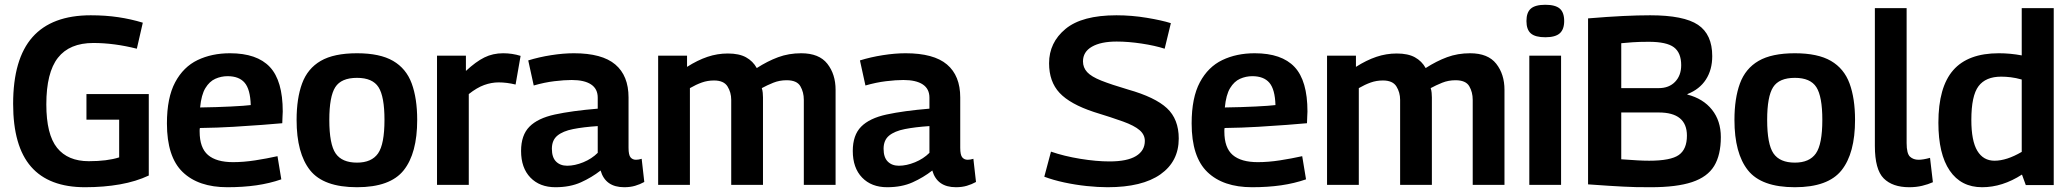

<svg xmlns="http://www.w3.org/2000/svg" viewBox="-20 -774 8672 804"><path d="M35 -339Q35 -527 116 -618.5Q197 -710 360 -710Q422 -710 475.5 -702Q529 -694 578 -679L553 -570Q458 -594 371 -594Q271 -594 222.5 -532Q174 -470 174 -337Q174 -211 219 -155Q264 -99 352 -99Q429 -99 479 -115V-273H342V-380H603V-39Q550 -14 482.5 -2Q415 10 336 10Q185 10 110 -76Q35 -162 35 -339Z M932 10Q811 10 745 -53.5Q679 -117 679 -257Q679 -365 713.5 -429.5Q748 -494 807.5 -522.5Q867 -551 943 -551Q1056 -551 1110 -493.5Q1164 -436 1164 -307Q1164 -299 1163 -285Q1162 -271 1162 -258Q1130 -255 1077 -251Q1024 -247 957.5 -243Q891 -239 817 -238Q816 -234 816 -230.5Q816 -227 816 -223Q816 -155 851 -125Q886 -95 956 -95Q1000 -95 1048.5 -102.5Q1097 -110 1142 -120L1158 -23Q1109 -6 1053.5 2Q998 10 932 10ZM818 -324Q887 -325 947 -328Q1007 -331 1030 -334Q1028 -400 1004.5 -427.5Q981 -455 933 -455Q906 -455 881.5 -444Q857 -433 840 -405Q823 -377 818 -324Z M1222 -272Q1222 -362 1245 -424.5Q1268 -487 1323 -519Q1378 -551 1475 -551Q1571 -551 1626 -519Q1681 -487 1704 -424.5Q1727 -362 1727 -272Q1727 -132 1670.5 -61Q1614 10 1475 10Q1335 10 1278.5 -61Q1222 -132 1222 -272ZM1359 -272Q1359 -170 1385.5 -131.5Q1412 -93 1475 -93Q1536 -93 1563 -131.5Q1590 -170 1590 -272Q1590 -370 1565 -409Q1540 -448 1475 -448Q1409 -448 1384 -409Q1359 -370 1359 -272Z M1931 -541V-477Q1973 -516 2008.5 -533.5Q2044 -551 2087 -551Q2125 -551 2160 -540L2139 -420Q2102 -429 2068 -429Q2038 -429 2007.5 -418Q1977 -407 1943 -380V0H1810V-541Z M2162 -142Q2162 -208 2197 -243.5Q2232 -279 2303.5 -294.5Q2375 -310 2483 -319V-365Q2483 -402 2455 -420.5Q2427 -439 2374 -439Q2343 -439 2301.5 -434Q2260 -429 2215 -416L2192 -521Q2237 -535 2288 -543Q2339 -551 2383 -551Q2501 -551 2556.5 -504Q2612 -457 2612 -366V-155Q2612 -125 2620.5 -115Q2629 -105 2643 -105Q2648 -105 2654.5 -106Q2661 -107 2667 -109L2678 -12Q2660 -2 2639.5 4Q2619 10 2594 10Q2515 10 2495 -60Q2458 -31 2412.5 -10.5Q2367 10 2306 10Q2240 10 2201 -30.5Q2162 -71 2162 -142ZM2291 -151Q2291 -115 2308.5 -97.5Q2326 -80 2355 -80Q2387 -80 2422.5 -94.5Q2458 -109 2483 -134V-246Q2423 -242 2380 -233.5Q2337 -225 2314 -206Q2291 -187 2291 -151Z M2736 0V-541H2857V-494Q2901 -522 2942.5 -536Q2984 -550 3028 -550Q3075 -550 3104 -534Q3133 -518 3149 -489Q3194 -518 3238.5 -534.5Q3283 -551 3335 -551Q3410 -551 3444.5 -507Q3479 -463 3479 -398V0H3346V-356Q3346 -388 3331.5 -413Q3317 -438 3274 -438Q3244 -438 3218 -427.5Q3192 -417 3170 -405Q3173 -396 3174 -385.5Q3175 -375 3175 -366V0H3042V-356Q3042 -387 3026.5 -412Q3011 -437 2970 -437Q2943 -437 2919 -428.5Q2895 -420 2869 -405V0Z M3551 -142Q3551 -208 3586 -243.5Q3621 -279 3692.5 -294.5Q3764 -310 3872 -319V-365Q3872 -402 3844 -420.5Q3816 -439 3763 -439Q3732 -439 3690.5 -434Q3649 -429 3604 -416L3581 -521Q3626 -535 3677 -543Q3728 -551 3772 -551Q3890 -551 3945.5 -504Q4001 -457 4001 -366V-155Q4001 -125 4009.5 -115Q4018 -105 4032 -105Q4037 -105 4043.5 -106Q4050 -107 4056 -109L4067 -12Q4049 -2 4028.5 4Q4008 10 3983 10Q3904 10 3884 -60Q3847 -31 3801.5 -10.5Q3756 10 3695 10Q3629 10 3590 -30.5Q3551 -71 3551 -142ZM3680 -151Q3680 -115 3697.5 -97.5Q3715 -80 3744 -80Q3776 -80 3811.5 -94.5Q3847 -109 3872 -134V-246Q3812 -242 3769 -233.5Q3726 -225 3703 -206Q3680 -187 3680 -151Z M4883 -677 4857 -570Q4817 -583 4761 -591.5Q4705 -600 4656 -600Q4590 -600 4552.5 -578.5Q4515 -557 4515 -517Q4515 -491 4532.5 -472Q4550 -453 4591.5 -436.5Q4633 -420 4704 -399Q4817 -367 4866.5 -321Q4916 -275 4916 -194Q4916 -98 4839.5 -44Q4763 10 4618 10Q4578 10 4530.5 5Q4483 0 4436.5 -10Q4390 -20 4353 -34L4381 -139Q4436 -120 4503.5 -109Q4571 -98 4626 -98Q4700 -98 4737 -120.5Q4774 -143 4774 -184Q4774 -210 4752 -229Q4730 -248 4683 -265Q4636 -282 4561 -305Q4461 -338 4417 -385Q4373 -432 4373 -509Q4373 -596 4442 -653Q4511 -710 4655 -710Q4719 -710 4782 -699.5Q4845 -689 4883 -677Z M5223 10Q5102 10 5036 -53.5Q4970 -117 4970 -257Q4970 -365 5004.5 -429.5Q5039 -494 5098.5 -522.5Q5158 -551 5234 -551Q5347 -551 5401 -493.5Q5455 -436 5455 -307Q5455 -299 5454 -285Q5453 -271 5453 -258Q5421 -255 5368 -251Q5315 -247 5248.5 -243Q5182 -239 5108 -238Q5107 -234 5107 -230.5Q5107 -227 5107 -223Q5107 -155 5142 -125Q5177 -95 5247 -95Q5291 -95 5339.5 -102.5Q5388 -110 5433 -120L5449 -23Q5400 -6 5344.5 2Q5289 10 5223 10ZM5109 -324Q5178 -325 5238 -328Q5298 -331 5321 -334Q5319 -400 5295.5 -427.5Q5272 -455 5224 -455Q5197 -455 5172.5 -444Q5148 -433 5131 -405Q5114 -377 5109 -324Z M5537 0V-541H5658V-494Q5702 -522 5743.5 -536Q5785 -550 5829 -550Q5876 -550 5905 -534Q5934 -518 5950 -489Q5995 -518 6039.5 -534.5Q6084 -551 6136 -551Q6211 -551 6245.5 -507Q6280 -463 6280 -398V0H6147V-356Q6147 -388 6132.5 -413Q6118 -438 6075 -438Q6045 -438 6019 -427.5Q5993 -417 5971 -405Q5974 -396 5975 -385.5Q5976 -375 5976 -366V0H5843V-356Q5843 -387 5827.5 -412Q5812 -437 5771 -437Q5744 -437 5720 -428.5Q5696 -420 5670 -405V0Z M6451 -618Q6409 -618 6390.5 -634Q6372 -650 6372 -686Q6372 -722 6390.5 -738Q6409 -754 6451 -754Q6493 -754 6511.5 -738Q6530 -722 6530 -686Q6530 -651 6511.5 -634.5Q6493 -618 6451 -618ZM6384 0V-541H6517V0Z M6630 -2V-697Q6714 -704 6776.5 -707Q6839 -710 6890 -710Q7031 -710 7090.5 -670Q7150 -630 7150 -539Q7150 -482 7123.5 -441Q7097 -400 7046 -380V-378Q7112 -361 7149 -314.5Q7186 -268 7186 -200Q7186 -125 7158 -79Q7130 -33 7065.5 -11.5Q7001 10 6893 10Q6857 10 6830.5 9.5Q6804 9 6778 7.5Q6752 6 6717.5 4Q6683 2 6630 -2ZM6769 -405H6926Q6969 -405 6994.5 -431.5Q7020 -458 7020 -501Q7020 -553 6989.5 -576Q6959 -599 6884 -599Q6861 -599 6847 -598.5Q6833 -598 6816 -597Q6799 -596 6769 -593ZM6769 -107Q6811 -104 6837 -102.5Q6863 -101 6886 -101Q6976 -101 7010 -125Q7044 -149 7044 -206Q7044 -303 6926 -303H6769Z M7243 -272Q7243 -362 7266 -424.5Q7289 -487 7344 -519Q7399 -551 7496 -551Q7592 -551 7647 -519Q7702 -487 7725 -424.5Q7748 -362 7748 -272Q7748 -132 7691.5 -61Q7635 10 7496 10Q7356 10 7299.5 -61Q7243 -132 7243 -272ZM7380 -272Q7380 -170 7406.5 -131.5Q7433 -93 7496 -93Q7557 -93 7584 -131.5Q7611 -170 7611 -272Q7611 -370 7586 -409Q7561 -448 7496 -448Q7430 -448 7405 -409Q7380 -370 7380 -272Z M7964 -740V-175Q7964 -131 7978 -118Q7992 -105 8014 -105Q8033 -105 8062 -113L8074 -11Q8054 -2 8029 4Q8004 10 7975 10Q7905 10 7868 -27Q7831 -64 7831 -163V-740Z M8463 1 8447 -43Q8365 10 8280 10Q8192 10 8144.5 -59.5Q8097 -129 8097 -260Q8097 -409 8159 -480Q8221 -551 8350 -551Q8398 -551 8446 -542V-740H8580V1ZM8446 -138V-441Q8421 -448 8400 -450.5Q8379 -453 8360 -453Q8295 -453 8265 -413Q8235 -373 8235 -272Q8235 -184 8260 -142.5Q8285 -101 8332 -101Q8383 -101 8446 -138Z"/></svg>

Font: Georama SemiBold
Style: Regular
Weight: 600
Designer: Jean-Baptiste Levee
Foundry: Production Type
Version: Version 1.000